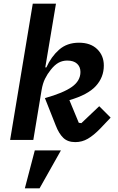

<svg xmlns="http://www.w3.org/2000/svg" viewBox="-20 -760 640 1043"><path d="M169 57H311L195 263H115ZM158 -740H284L226 -394H232Q258 -452 301 -490Q344 -528 409 -528Q472 -528 508 -493Q544 -458 544 -404Q544 -340 500.5 -292.5Q457 -245 357 -216L408 -93L422 -91L519 -183L581 -121L524 -61Q489 -25 457.5 -6.5Q426 12 389 12Q348 12 324 -11Q300 -34 283 -78L224 -227Q324 -255 370.5 -288Q417 -321 417 -369Q417 -397 398.5 -414Q380 -431 345 -431Q320 -431 298.5 -419.5Q277 -408 255 -380Q238 -359 225 -333Q212 -307 206 -271L161 0H35Z"/></svg>

Font: IBM Plex Mono SemiBold
Style: Italic
Weight: 600
Italic angle: -9°
Monospace: yes
Designer: Mike Abbink, Paul van der Laan, Pieter van Rosmalen
Foundry: Bold Monday
Version: Version 2.3